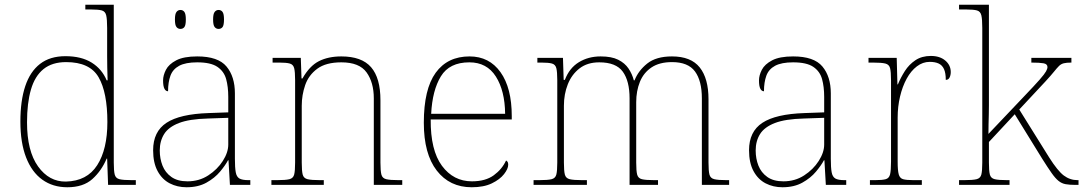

<svg xmlns="http://www.w3.org/2000/svg" viewBox="-20 -780 4570 810"><path d="M264 10Q203 10 158.5 -22Q114 -54 90 -116Q66 -178 66 -267Q66 -355 86.5 -416.5Q107 -478 149 -510.5Q191 -543 256 -543Q323 -543 366.5 -516Q410 -489 430 -441H434Q433 -469 432.5 -495.5Q432 -522 432 -543V-662Q432 -699 428 -715.5Q424 -732 409.5 -736Q395 -740 365 -740H340V-760H460V-94Q460 -59 464 -43.5Q468 -28 484 -24Q500 -20 537 -20H553V0H436L432 -111H430Q408 -59 369.5 -24.5Q331 10 264 10ZM258 -14Q347 -16 390 -83Q433 -150 433 -265Q433 -390 396 -454Q359 -518 259 -518Q200 -518 163.5 -488.5Q127 -459 110.5 -402Q94 -345 94 -264Q94 -143 140.5 -78Q187 -13 258 -14Z M767 10Q728 10 696 -6.5Q664 -23 645 -58Q626 -93 626 -146Q626 -225 682.5 -262Q739 -299 860 -303L943 -306V-371Q943 -414 934 -446.5Q925 -479 897 -498Q869 -517 812 -517Q763 -517 736 -502.5Q709 -488 699 -460.5Q689 -433 689 -395Q679 -395 673.5 -406Q668 -417 668 -441Q668 -462 680 -485.5Q692 -509 723.5 -525.5Q755 -542 812 -542Q900 -542 935.5 -499.5Q971 -457 971 -386V-110Q971 -73 974.5 -53.5Q978 -34 990 -27Q1002 -20 1029 -20H1036V0H950L944 -104H942Q931 -83 908.5 -56Q886 -29 851 -9.5Q816 10 767 10ZM771 -15Q820 -15 858.5 -40Q897 -65 920 -101Q943 -137 943 -170V-283L857 -280Q779 -278 735 -261Q691 -244 672.5 -214.5Q654 -185 654 -145Q654 -111 665.5 -81.5Q677 -52 703 -33.5Q729 -15 771 -15ZM902 -658Q892 -658 885.5 -666Q879 -674 879 -698Q879 -721 885.5 -729.5Q892 -738 902 -738Q913 -738 919 -729.5Q925 -721 925 -698Q925 -674 919 -666Q913 -658 902 -658ZM741 -658Q731 -658 724.5 -666Q718 -674 718 -698Q718 -721 724.5 -729.5Q731 -738 741 -738Q752 -738 758 -729.5Q764 -721 764 -698Q764 -674 758 -666Q752 -658 741 -658Z M1125 0V-20H1148Q1185 -20 1201 -24Q1217 -28 1221 -43.5Q1225 -59 1225 -94V-442Q1225 -477 1221 -492.5Q1217 -508 1202.5 -512Q1188 -516 1158 -516H1130V-536H1249L1252 -449H1256Q1286 -502 1325.5 -522Q1365 -542 1420 -542Q1506 -542 1545.5 -496.5Q1585 -451 1585 -357V-94Q1585 -59 1589 -43.5Q1593 -28 1609.5 -24Q1626 -20 1662 -20H1677V0H1557V-365Q1557 -432 1526.5 -474.5Q1496 -517 1420 -517Q1355 -517 1318.5 -490Q1282 -463 1267.5 -421Q1253 -379 1253 -334V-94Q1253 -59 1257 -43.5Q1261 -28 1277.5 -24Q1294 -20 1330 -20H1346V0Z M1970 10Q1877 10 1822.5 -60.5Q1768 -131 1768 -262Q1768 -404 1818 -473Q1868 -542 1961 -542Q2044 -542 2091.5 -475.5Q2139 -409 2139 -290V-276H1797Q1796 -146 1844.5 -80.5Q1893 -15 1971 -15Q2028 -15 2063 -40.5Q2098 -66 2115 -103Q2120 -100 2122 -96Q2124 -92 2124 -85Q2124 -68 2106.5 -45.5Q2089 -23 2055 -6.5Q2021 10 1970 10ZM2111 -300Q2110 -397 2072 -457Q2034 -517 1960 -517Q1876 -517 1840 -458Q1804 -399 1799 -300Z M2231 0V-20H2254Q2291 -20 2307 -24Q2323 -28 2327 -43.5Q2331 -59 2331 -94V-442Q2331 -477 2327 -492.5Q2323 -508 2308.5 -512Q2294 -516 2264 -516H2247V-536H2355L2358 -443H2363Q2382 -493 2422 -517.5Q2462 -542 2514 -542Q2560 -542 2588 -528Q2616 -514 2631.5 -491Q2647 -468 2654 -441H2657Q2673 -482 2710.5 -512Q2748 -542 2815 -542Q2895 -542 2932 -495.5Q2969 -449 2969 -361V-94Q2969 -59 2973 -43.5Q2977 -28 2993.5 -24Q3010 -20 3046 -20H3056V0H2941V-365Q2941 -439 2912 -478.5Q2883 -518 2815 -518Q2762 -518 2728.5 -495.5Q2695 -473 2679.5 -434.5Q2664 -396 2664 -349V-94Q2664 -59 2668 -43.5Q2672 -28 2688 -24Q2704 -20 2741 -20H2756V0H2636V-365Q2636 -438 2607.5 -477.5Q2579 -517 2508 -517Q2458 -517 2425 -491.5Q2392 -466 2375.5 -424.5Q2359 -383 2359 -334V-94Q2359 -59 2363 -43.5Q2367 -28 2383.5 -24Q2400 -20 2436 -20H2456V0Z M3281 10Q3242 10 3210 -6.5Q3178 -23 3159 -58Q3140 -93 3140 -146Q3140 -225 3196.5 -262Q3253 -299 3374 -303L3457 -306V-371Q3457 -414 3448 -446.5Q3439 -479 3411 -498Q3383 -517 3326 -517Q3277 -517 3250 -502.5Q3223 -488 3213 -460.5Q3203 -433 3203 -395Q3193 -395 3187.5 -406Q3182 -417 3182 -441Q3182 -462 3194 -485.5Q3206 -509 3237.5 -525.5Q3269 -542 3326 -542Q3414 -542 3449.5 -499.5Q3485 -457 3485 -386V-110Q3485 -73 3488.5 -53.5Q3492 -34 3504 -27Q3516 -20 3543 -20H3550V0H3464L3458 -104H3456Q3445 -83 3422.5 -56Q3400 -29 3365 -9.5Q3330 10 3281 10ZM3285 -15Q3334 -15 3372.5 -40Q3411 -65 3434 -101Q3457 -137 3457 -170V-283L3371 -280Q3293 -278 3249 -261Q3205 -244 3186.5 -214.5Q3168 -185 3168 -145Q3168 -111 3179.5 -81.5Q3191 -52 3217 -33.5Q3243 -15 3285 -15Z M3650 0V-20H3672Q3702 -20 3716.5 -24Q3731 -28 3735 -44.5Q3739 -61 3739 -98V-442Q3739 -477 3735 -492.5Q3731 -508 3715 -512Q3699 -516 3662 -516H3644V-536H3763L3766 -424H3768Q3780 -453 3797.5 -480.5Q3815 -508 3842 -526Q3869 -544 3907 -544Q3945 -544 3968 -524.5Q3991 -505 3991 -476Q3991 -463 3986 -453Q3981 -443 3970 -443Q3970 -472 3962.5 -488.5Q3955 -505 3940 -512Q3925 -519 3902 -519Q3873 -519 3848 -500Q3823 -481 3805 -448Q3787 -415 3777 -372.5Q3767 -330 3767 -284V-98Q3767 -61 3771.5 -44.5Q3776 -28 3790 -24Q3804 -20 3834 -20H3869V0Z M4026 0V-20H4047Q4084 -20 4100 -24Q4116 -28 4120 -43.5Q4124 -59 4124 -94V-662Q4124 -699 4120 -715.5Q4116 -732 4101.5 -736Q4087 -740 4057 -740H4026V-760H4152V-374Q4152 -355 4152 -335.5Q4152 -316 4151.5 -296.5Q4151 -277 4150.5 -256.5Q4150 -236 4150 -215L4300 -373Q4345 -420 4366 -444Q4387 -468 4393 -479Q4399 -490 4399 -497Q4399 -510 4382.5 -513Q4366 -516 4331 -516V-536H4500V-516Q4479 -516 4467.5 -513Q4456 -510 4447.5 -501.5Q4439 -493 4426.5 -477.5Q4414 -462 4391 -437L4280 -318L4406 -116Q4442 -59 4468 -39.5Q4494 -20 4526 -20H4530V0H4516Q4492 0 4475.5 -3Q4459 -6 4445.5 -17Q4432 -28 4416.5 -50Q4401 -72 4377 -110L4261 -298L4152 -181V-94Q4152 -59 4156 -43.5Q4160 -28 4176.5 -24Q4193 -20 4229 -20H4239V0Z"/></svg>

Font: Noto Serif Lao Thin
Style: Regular
Weight: 250
Designer: Monotype Design Team
Foundry: Monotype Imaging Inc.
Version: Version 2.003